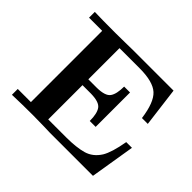

<svg xmlns="http://www.w3.org/2000/svg" viewBox="-149 -897 1114 1114"><g transform="rotate(45 408.0 -340.0)"><path d="M58.1 0V-47.9H166V-632.8H58.1V-680.2Q115.2 -678.2 230 -678.2Q278.8 -678.2 320.3 -679.2Q361.8 -680.2 369.1 -680.2H704.1L734.9 -438H687Q671.9 -551.8 627.4 -592.3Q583 -632.8 472.2 -632.8H308.1V-377H377.9Q445.8 -377.9 465.3 -405.5Q484.9 -433.1 484.9 -494.1H533.2V-211.9H484.9Q484.9 -272.9 465.3 -300.5Q445.8 -328.1 377.9 -329.1H308.1V-47.9H455.1Q538.1 -47.9 591.1 -63Q644 -78.1 676.8 -129.9Q703.6 -173.8 721.2 -274.9H768.1L723.1 0H369.1Q362.3 0 320.1 -1.5Q277.8 -2.9 228 -2.9Q144 -2.9 58.1 0Z"/></g></svg>

Font: CMU Serif
Style: Bold
Weight: 700
Version: Version 0.7.0